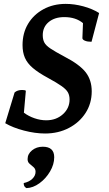

<svg xmlns="http://www.w3.org/2000/svg" viewBox="-20 -675 563 988"><path d="M212 12Q161 12 103.5 -3Q46 -18 7 -41L55 -199Q69 -212 94 -212Q108 -212 113 -208L103 -95Q127 -77 157.5 -66.5Q188 -56 218 -56Q269 -56 303.5 -87Q338 -118 338 -163Q338 -184 329.5 -199.5Q321 -215 297 -232Q273 -249 227 -274Q177 -301 148.5 -325.5Q120 -350 108 -378Q96 -406 96 -443Q96 -505 124.5 -552.5Q153 -600 203.5 -627.5Q254 -655 318 -655Q362 -655 408.5 -642.5Q455 -630 490 -608L451 -460Q430 -460 417 -465.5Q404 -471 404 -479L407 -556Q370 -587 311 -587Q261 -587 230.5 -561.5Q200 -536 200 -494Q200 -472 208 -456.5Q216 -441 240 -425Q264 -409 311 -384Q390 -343 421 -303Q452 -263 452 -205Q452 -143 420.5 -94Q389 -45 334.5 -16.5Q280 12 212 12ZM116 293Q109 289 105.5 283.5Q102 278 102 267Q130 261 146.5 245Q163 229 163 209Q163 194 152.5 185Q142 176 132 167.5Q122 159 122 144Q122 117 145 98.5Q168 80 200 80Q259 80 259 134Q259 171 237.5 207.5Q216 244 183 268Q150 292 116 293Z"/></svg>

Font: Petrona
Style: Bold Italic
Weight: 700
Italic angle: -9°
Designer: Ringo R. Seeber
Foundry: Ringo R. Seeber
Version: Version 2.001; ttfautohint (v1.8.3)